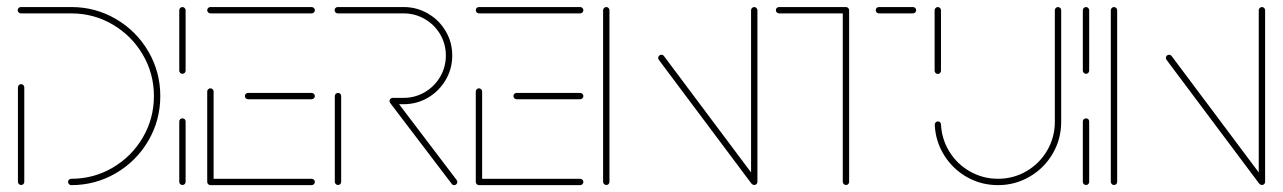

<svg xmlns="http://www.w3.org/2000/svg" viewBox="-20 -539 3735 559"><path d="M41.5 -294.1Q45.2 -294.1 48 -291.3Q50.7 -288.5 50.7 -284.8V-9.6Q50.7 -5.9 48.1 -3.1Q45.6 -0.4 41.5 -0.4Q37.8 -0.4 35 -3.1Q32.2 -5.9 32.2 -9.6V-284.8Q32.2 -288.5 35 -291.3Q37.8 -294.1 41.5 -294.1ZM178.1 -9.3Q178.1 -13.3 180.9 -15.9Q183.7 -18.5 187.4 -18.5Q253 -18.5 308.1 -50.9Q363.3 -83.3 395.7 -138.5Q428.1 -193.7 428.1 -259.3Q428.1 -324.8 395.7 -380Q363.3 -435.2 308.1 -467.6Q253 -500 187.4 -500H40.7Q37 -500 34.3 -502.8Q31.5 -505.6 31.5 -509.3Q31.5 -513.3 34.3 -515.9Q37 -518.5 40.7 -518.5H187.4Q257.8 -518.5 317.4 -483.7Q377 -448.9 411.9 -389.3Q446.7 -329.6 446.7 -259.3Q446.7 -188.9 411.9 -129.3Q377 -69.6 317.4 -34.8Q257.8 0 187.4 0Q183.7 0 180.9 -2.8Q178.1 -5.6 178.1 -9.3Z M511.1 -0.4Q507.4 -0.4 504.6 -3.1Q501.9 -5.9 501.9 -9.6V-185.2Q501.9 -189.3 504.6 -191.9Q507.4 -194.4 511.1 -194.4Q515.2 -194.4 517.8 -191.9Q520.4 -189.3 520.4 -185.2V-9.6Q520.4 -5.9 517.8 -3.1Q515.2 -0.4 511.1 -0.4ZM511.1 -324.1Q507.4 -324.1 504.6 -326.9Q501.9 -329.6 501.9 -333.3V-509.3Q501.9 -513 504.6 -515.7Q507.4 -518.5 511.1 -518.5Q514.8 -518.5 517.6 -515.7Q520.4 -513 520.4 -509.3V-333.3Q520.4 -329.6 517.8 -326.9Q515.2 -324.1 511.1 -324.1Z M583.3 -10.4V-272.6Q583.3 -276.3 586.1 -279.1Q588.9 -281.9 592.6 -281.9Q596.3 -281.9 599.1 -279.1Q601.9 -276.3 601.9 -272.6V-10.4ZM896.7 -9.3Q896.7 -5.6 893.9 -2.8Q891.1 0 887.4 0H592.6Q588.9 0 586.1 -2.8Q583.3 -5.6 583.3 -9.3Q583.3 -13.3 586.1 -15.9Q588.9 -18.5 592.6 -18.5H887.4Q891.1 -18.5 893.9 -15.7Q896.7 -13 896.7 -9.3ZM693 -259.3Q693 -263.3 695.7 -265.9Q698.5 -268.5 702.2 -268.5H887.4Q891.1 -268.5 893.9 -265.7Q896.7 -263 896.7 -259.3Q896.7 -255.6 893.9 -252.8Q891.1 -250 887.4 -250H702.2Q698.5 -250 695.7 -252.8Q693 -255.6 693 -259.3ZM583.3 -509.3Q583.3 -513.3 586.1 -515.9Q588.9 -518.5 592.6 -518.5H887.4Q891.1 -518.5 893.9 -515.7Q896.7 -513 896.7 -509.3Q896.7 -505.6 893.9 -502.8Q891.1 -500 887.4 -500H592.6Q588.9 -500 586.1 -502.8Q583.3 -505.6 583.3 -509.3Z M964.1 -0.4Q960.4 -0.4 957.6 -3.1Q954.8 -5.9 954.8 -9.6V-259.3Q954.8 -263.3 957.6 -265.9Q960.4 -268.5 964.1 -268.5Q968.1 -268.5 970.7 -265.9Q973.3 -263.3 973.3 -259.3V-9.6Q973.3 -5.9 970.7 -3.1Q968.1 -0.4 964.1 -0.4ZM1311.5 -9.3Q1311.5 -5.6 1308.9 -2.8Q1306.3 0 1302.2 0Q1297.8 0 1295.2 -3.7L1115.9 -239.3Q1114.1 -241.9 1114.1 -244.8Q1114.1 -248.9 1116.9 -251.5Q1119.6 -254.1 1123.3 -254.1Q1127.8 -254.1 1130.7 -250.4L1309.6 -14.8Q1311.5 -12.2 1311.5 -9.3ZM1114.1 -244.8Q1114.1 -248.9 1116.9 -251.5Q1119.6 -254.1 1123.3 -254.1H1155.2Q1188.5 -254.1 1216.9 -270.7Q1245.2 -287.4 1261.7 -315.7Q1278.1 -344.1 1278.1 -377.4Q1278.1 -410.7 1261.7 -438.9Q1245.2 -467 1216.9 -483.5Q1188.5 -500 1155.2 -500H963.3Q959.6 -500 956.9 -502.8Q954.1 -505.6 954.1 -509.3Q954.1 -513.3 956.9 -515.9Q959.6 -518.5 963.3 -518.5H1155.2Q1193.3 -518.5 1225.9 -499.6Q1258.5 -480.7 1277.6 -448.3Q1296.7 -415.9 1296.7 -377.4Q1296.7 -338.9 1277.6 -306.3Q1258.5 -273.7 1226.1 -254.6Q1193.7 -235.6 1155.2 -235.6H1123.3Q1119.6 -235.6 1116.9 -238.3Q1114.1 -241.1 1114.1 -244.8Z M1365.2 -10.4V-272.6Q1365.2 -276.3 1368 -279.1Q1370.7 -281.9 1374.4 -281.9Q1378.1 -281.9 1380.9 -279.1Q1383.7 -276.3 1383.7 -272.6V-10.4ZM1678.5 -9.3Q1678.5 -5.6 1675.7 -2.8Q1673 0 1669.3 0H1374.4Q1370.7 0 1368 -2.8Q1365.2 -5.6 1365.2 -9.3Q1365.2 -13.3 1368 -15.9Q1370.7 -18.5 1374.4 -18.5H1669.3Q1673 -18.5 1675.7 -15.7Q1678.5 -13 1678.5 -9.3ZM1474.8 -259.3Q1474.8 -263.3 1477.6 -265.9Q1480.4 -268.5 1484.1 -268.5H1669.3Q1673 -268.5 1675.7 -265.7Q1678.5 -263 1678.5 -259.3Q1678.5 -255.6 1675.7 -252.8Q1673 -250 1669.3 -250H1484.1Q1480.4 -250 1477.6 -252.8Q1474.8 -255.6 1474.8 -259.3ZM1365.2 -509.3Q1365.2 -513.3 1368 -515.9Q1370.7 -518.5 1374.4 -518.5H1669.3Q1673 -518.5 1675.7 -515.7Q1678.5 -513 1678.5 -509.3Q1678.5 -505.6 1675.7 -502.8Q1673 -500 1669.3 -500H1374.4Q1370.7 -500 1368 -502.8Q1365.2 -505.6 1365.2 -509.3Z M1745.2 -0.4Q1741.5 -0.4 1738.7 -3.1Q1735.9 -5.9 1735.9 -9.6V-509.3Q1735.9 -513 1738.7 -515.7Q1741.5 -518.5 1745.2 -518.5Q1748.9 -518.5 1751.7 -515.7Q1754.4 -513 1754.4 -509.3V-9.6Q1754.4 -5.9 1751.9 -3.1Q1749.3 -0.4 1745.2 -0.4ZM1896.3 -370.4Q1896.3 -374.4 1899.1 -377Q1901.9 -379.6 1905.6 -379.6Q1910 -379.6 1913 -375.9L2183 -15.2L2168.1 -4.1L1898.1 -364.8Q1896.3 -367.4 1896.3 -370.4ZM2175.9 -0.4Q2172.2 -0.4 2169.4 -3.1Q2166.7 -5.9 2166.7 -9.6V-509.3Q2166.7 -513 2169.4 -515.7Q2172.2 -518.5 2175.9 -518.5Q2179.6 -518.5 2182.4 -515.7Q2185.2 -513 2185.2 -509.3V-9.6Q2185.2 -5.9 2182.6 -3.1Q2180 -0.4 2175.9 -0.4Z M2452.2 -509.3V-9.6Q2452.2 -5.9 2449.6 -3.1Q2447 -0.4 2443 -0.4Q2439.3 -0.4 2436.5 -3.1Q2433.7 -5.9 2433.7 -9.6V-509.3ZM2238.9 -509.3Q2238.9 -513.3 2241.7 -515.9Q2244.4 -518.5 2248.1 -518.5H2443Q2446.7 -518.5 2449.4 -515.7Q2452.2 -513 2452.2 -509.3Q2452.2 -505.6 2449.4 -502.8Q2446.7 -500 2443 -500H2248.1Q2244.4 -500 2241.7 -502.8Q2238.9 -505.6 2238.9 -509.3ZM2529.6 -509.3Q2529.6 -513.3 2532.4 -515.9Q2535.2 -518.5 2538.9 -518.5H2638.1Q2641.9 -518.5 2644.6 -515.7Q2647.4 -513 2647.4 -509.3Q2647.4 -505.6 2644.6 -502.8Q2641.9 -500 2638.1 -500H2538.9Q2535.2 -500 2532.4 -502.8Q2529.6 -505.6 2529.6 -509.3Z M2710.4 -323.7Q2706.7 -323.7 2703.9 -326.5Q2701.1 -329.3 2701.1 -333V-509.3Q2701.1 -513 2703.9 -515.7Q2706.7 -518.5 2710.4 -518.5Q2714.1 -518.5 2716.9 -515.7Q2719.6 -513 2719.6 -509.3V-333Q2719.6 -329.3 2717 -326.5Q2714.4 -323.7 2710.4 -323.7ZM3060.4 -518.5Q3064.1 -518.5 3066.9 -515.7Q3069.6 -513 3069.6 -509.3V-184.4Q3069.6 -134.1 3045 -91.9Q3020.4 -49.6 2978 -24.8Q2935.6 0 2885.6 0Q2836.7 0 2795.4 -23.3Q2754.1 -46.7 2728.9 -87Q2703.7 -127.4 2701.5 -175.6Q2701.1 -179.3 2703.9 -182.4Q2706.7 -185.6 2710.7 -185.6Q2714.4 -185.6 2717 -183Q2719.6 -180.4 2719.6 -176.7Q2721.9 -133.3 2744.4 -97Q2767 -60.7 2804.4 -39.6Q2841.9 -18.5 2885.6 -18.5Q2930.7 -18.5 2968.7 -40.7Q3006.7 -63 3028.9 -101.1Q3051.1 -139.3 3051.1 -184.4V-509.3Q3051.1 -513 3053.9 -515.7Q3056.7 -518.5 3060.4 -518.5Z M3141.9 -0.4Q3138.1 -0.4 3135.4 -3.1Q3132.6 -5.9 3132.6 -9.6V-185.2Q3132.6 -189.3 3135.4 -191.9Q3138.1 -194.4 3141.9 -194.4Q3145.9 -194.4 3148.5 -191.9Q3151.1 -189.3 3151.1 -185.2V-9.6Q3151.1 -5.9 3148.5 -3.1Q3145.9 -0.4 3141.9 -0.4ZM3141.9 -324.1Q3138.1 -324.1 3135.4 -326.9Q3132.6 -329.6 3132.6 -333.3V-509.3Q3132.6 -513 3135.4 -515.7Q3138.1 -518.5 3141.9 -518.5Q3145.6 -518.5 3148.3 -515.7Q3151.1 -513 3151.1 -509.3V-333.3Q3151.1 -329.6 3148.5 -326.9Q3145.9 -324.1 3141.9 -324.1Z M3223.3 -0.4Q3219.6 -0.4 3216.9 -3.1Q3214.1 -5.9 3214.1 -9.6V-509.3Q3214.1 -513 3216.9 -515.7Q3219.6 -518.5 3223.3 -518.5Q3227 -518.5 3229.8 -515.7Q3232.6 -513 3232.6 -509.3V-9.6Q3232.6 -5.9 3230 -3.1Q3227.4 -0.4 3223.3 -0.4ZM3374.4 -370.4Q3374.4 -374.4 3377.2 -377Q3380 -379.6 3383.7 -379.6Q3388.1 -379.6 3391.1 -375.9L3661.1 -15.2L3646.3 -4.1L3376.3 -364.8Q3374.4 -367.4 3374.4 -370.4ZM3654.1 -0.4Q3650.4 -0.4 3647.6 -3.1Q3644.8 -5.9 3644.8 -9.6V-509.3Q3644.8 -513 3647.6 -515.7Q3650.4 -518.5 3654.1 -518.5Q3657.8 -518.5 3660.6 -515.7Q3663.3 -513 3663.3 -509.3V-9.6Q3663.3 -5.9 3660.7 -3.1Q3658.1 -0.4 3654.1 -0.4Z"/></svg>

Font: 26F Galaxy Sans Hairline
Style: Regular
Weight: 50
Designer: C₂₉H₂₅N₃O₅
Version: Version 1.100